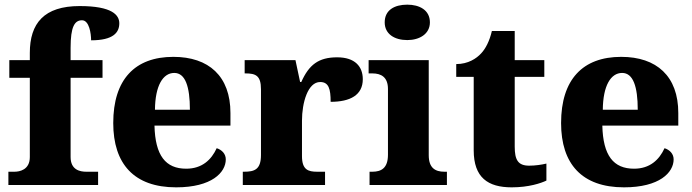

<svg xmlns="http://www.w3.org/2000/svg" viewBox="-20 -794 2970 824"><path d="M16 0H401V-57H350C323 -57 283 -65 283 -120V-460H420V-536H283V-589C283 -679 300 -707 332 -707C363 -707 371 -650 371 -621C467 -621 492 -655 492 -694C492 -729 462 -768 322 -768C169 -768 108 -694 108 -567V-536H20V-460H108V-120C108 -65 64 -57 42 -57H16Z M736 10C889 10 949 -54 949 -110C949 -134 932 -151 910 -158C887 -108 847 -70 779 -70C691 -70 646 -126 643 -255H969V-309C969 -467 876 -550 724 -550C559 -550 466 -453 466 -266C466 -91 555 10 736 10ZM795 -323H645C646 -426 679 -481 728 -481C775 -481 795 -423 795 -323Z M1022 0H1375V-57H1341C1303 -57 1276 -65 1276 -124V-276C1276 -353 1301 -442 1354 -442C1391 -442 1399 -412 1399 -357C1483 -357 1537 -386 1537 -454C1537 -508 1504 -548 1427 -548C1347 -548 1306 -516 1273 -442H1268L1248 -536H1030V-479H1033C1077 -479 1100 -470 1100 -411V-129C1100 -66 1072 -57 1027 -57H1022Z M1728 -622C1780 -622 1825 -648 1825 -698C1825 -751 1780 -774 1728 -774C1673 -774 1631 -751 1631 -698C1631 -648 1673 -622 1728 -622ZM1566 0H1898V-57H1887C1848 -57 1820 -73 1820 -128V-536H1562V-479H1578C1616 -479 1645 -463 1645 -412V-130C1645 -73 1617 -57 1578 -57H1566Z M2176 10C2250 10 2302 -8 2325 -19V-92C2304 -87 2277 -83 2251 -83C2203 -83 2189 -108 2189 -165V-464H2316V-536H2189V-661H2091C2081 -618 2064 -585 2045 -565C2025 -543 1989 -519 1938 -519V-464H2013V-149C2013 -32 2074 10 2176 10Z M2658 10C2811 10 2871 -54 2871 -110C2871 -134 2854 -151 2832 -158C2809 -108 2769 -70 2701 -70C2613 -70 2568 -126 2565 -255H2891V-309C2891 -467 2798 -550 2646 -550C2481 -550 2388 -453 2388 -266C2388 -91 2477 10 2658 10ZM2717 -323H2567C2568 -426 2601 -481 2650 -481C2697 -481 2717 -423 2717 -323Z"/></svg>

Font: Noto Serif Gurmukhi ExtraBold
Style: Regular
Weight: 800
Designer: Vaibhav Singh and the Monotype Design Team
Foundry: Monotype Imaging Inc.
Version: Version 2.004